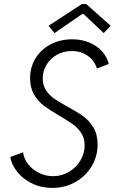

<svg xmlns="http://www.w3.org/2000/svg" viewBox="-20 -922 571 950"><path d="M30.8 -145 94.2 -168.5Q98.1 -136.7 119.4 -109.6Q140.6 -82.5 173.3 -66.4Q206.1 -50.3 242.7 -50.3Q285.6 -50.3 321.5 -71.8Q357.4 -93.3 378.2 -128.4Q398.9 -163.6 398.9 -203.1Q398.9 -237.8 382.3 -263.4Q365.7 -289.1 341.3 -306.6Q316.9 -324.2 274.4 -349.1Q226.6 -377 197.8 -398.4Q168.9 -419.9 148.9 -453.9Q128.9 -487.8 128.9 -535.2Q128.9 -589.8 156 -633.8Q183.1 -677.7 230.7 -702.6Q278.3 -727.5 336.9 -727.5Q385.3 -727.5 423.6 -710.9Q461.9 -694.3 486.1 -666.5Q510.3 -638.7 518.1 -605.5L459.5 -583Q453.6 -604 438 -623.8Q422.4 -643.6 396.2 -656.5Q370.1 -669.4 335.4 -669.4Q294.4 -669.4 261.5 -650.9Q228.5 -632.3 210 -601.3Q191.4 -570.3 191.4 -534.2Q191.4 -500 207.8 -475.3Q224.1 -450.7 248.3 -433.8Q272.5 -417 314.5 -394Q362.8 -367.7 392.3 -346.4Q421.9 -325.2 442.4 -290.8Q462.9 -256.3 462.9 -207Q462.9 -148.4 433.3 -99.1Q403.8 -49.8 352.5 -21Q301.3 7.8 238.8 7.8Q184.1 7.8 138.9 -14.2Q93.8 -36.1 65.7 -71.3Q37.6 -106.4 30.8 -145ZM220.2 -794.4 385.3 -902.3H406.2L527.8 -794.4L493.2 -758.3L393.1 -853H387.2L249.5 -758.3Z"/></svg>

Font: Reddit Sans Fudge Light Italic
Style: Regular
Weight: 300
Italic angle: -11.25°
Designer: Stephen Hutchings
Version: Version 1.013